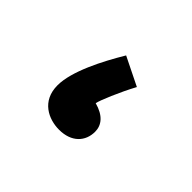

<svg xmlns="http://www.w3.org/2000/svg" viewBox="-64 -342 455 455"><g transform="rotate(45 163.5 -114.5)"><path d="M158 4C200 4 222 -21 222 -53C222 -75 208 -93 175 -102C177 -113 197 -161 217 -198L146 -233C116 -183 81 -115 81 -68C81 -15 123 4 158 4Z"/></g></svg>

Font: Noto Sans Arabic UI Md
Style: Regular
Weight: 500
Designer: Monotype Design Team, Nadine Chahine and Nizar Qandah
Foundry: Monotype Imaging Inc.
Version: Version 2.010